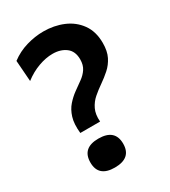

<svg xmlns="http://www.w3.org/2000/svg" viewBox="-171 -760 759 857"><g transform="rotate(-30 208.5 -331.0)"><path d="M108 -199Q103 -248 113 -280Q123 -312 142 -333.5Q161 -355 183 -371Q205 -387 225.5 -401.5Q246 -416 259 -435.5Q272 -455 272 -484Q272 -526 245 -546.5Q218 -567 177 -567Q142 -567 103.5 -553Q65 -539 30 -512L22 -620Q59 -648 103.5 -661Q148 -674 191 -674Q246 -674 292.5 -654.5Q339 -635 367.5 -595.5Q396 -556 396 -497Q396 -455 382 -427Q368 -399 345.5 -379Q323 -359 299 -342.5Q275 -326 253.5 -307.5Q232 -289 219.5 -263Q207 -237 210 -199ZM165 12Q81 12 81 -62Q81 -137 165 -137Q250 -137 250 -62Q250 12 165 12Z"/></g></svg>

Font: Bricolage Grotesque 10pt SemiBold
Style: Regular
Weight: 600
Designer: Mathieu Triay
Foundry: Atelier Triay
Version: Version 1.000; ttfautohint (v1.8.4.7-5d5b);gftools[0.9.29]